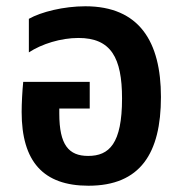

<svg xmlns="http://www.w3.org/2000/svg" viewBox="-20 -580 582 612"><path d="M262 12C427 12 493 -91 493 -271C493 -447 424 -560 252 -560C183 -560 111 -542 72 -520V-413C113 -440 174 -459 230 -459C334 -459 369 -396 369 -266C369 -122 328 -83 261 -83C199 -83 169 -118 169 -218V-234H266V-319H54C51 -289 49 -250 49 -223C49 -65 118 12 262 12Z"/></svg>

Font: Noto Sans Thai SemiCondensed Semi
Style: Regular
Weight: 600
Width: 4
Designer: Monotype Design Team
Foundry: Monotype Imaging Inc.
Version: Version 1.901